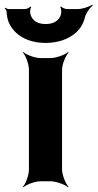

<svg xmlns="http://www.w3.org/2000/svg" viewBox="-68 -777 418 823"><path d="M198 -50V-478C198 -502 214 -539 226 -552L224 -554C211 -542 172 -528 148 -528H106C82 -528 45 -542 32 -554L30 -552C42 -539 56 -502 56 -478V-50C56 -26 42 11 30 24L32 26C45 14 82 0 106 0H148C172 0 211 14 224 26L226 24C214 11 198 -26 198 -50ZM128 -674C92 -674 69 -689 62 -718C60 -726 62 -742 66 -747L62 -749C59 -744 46 -738 38 -738H-30C-35 -738 -43 -742 -46 -744L-48 -741C-45 -739 -40 -733 -40 -728C-39 -711 -36 -694 -30 -680C-6 -626 51 -593 128 -593C153 -593 178 -597 199 -604C246 -620 284 -651 296 -703C301 -722 318 -745 330 -754L328 -757C315 -748 284 -738 264 -738H220C212 -738 197 -744 194 -749L190 -747C194 -742 196 -726 194 -718C187 -689 163 -674 128 -674Z"/></svg>

Font: Asimov
Style: EdgeWide
Weight: 500
Designer: Google
Version: Version 2.000980: 2014